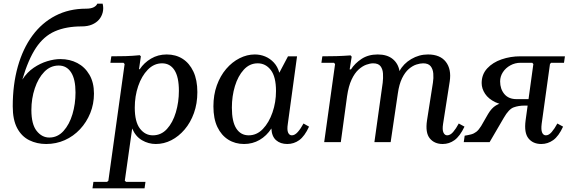

<svg xmlns="http://www.w3.org/2000/svg" viewBox="-20 -770 3090 1040"><path d="M230 10Q180 10 138.5 -10.5Q97 -31 73 -76Q49 -121 49 -194Q49 -312 76.5 -409.5Q104 -507 155.5 -577Q207 -647 280.5 -685Q354 -723 446 -723Q472 -723 487 -730.5Q502 -738 507 -750H536Q542 -726 536.5 -703.5Q531 -681 516.5 -664Q502 -647 478.5 -637Q455 -627 423 -627Q338 -627 277.5 -600.5Q217 -574 175 -511Q133 -448 101 -339Q127 -379 162.5 -403Q198 -427 236 -438.5Q274 -450 307 -450Q358 -450 399 -428.5Q440 -407 464.5 -365Q489 -323 489 -263Q489 -207 469 -157.5Q449 -108 413.5 -70Q378 -32 331 -11Q284 10 230 10ZM247 -25Q292 -25 324 -60.5Q356 -96 372.5 -151.5Q389 -207 389 -269Q389 -341 365 -378Q341 -415 298 -415Q253 -415 220 -381Q187 -347 168.5 -291.5Q150 -236 150 -174Q150 -97 178.5 -61Q207 -25 247 -25Z M481 250 486 215H560L567 209L655 -423L649 -430H578L583 -465Q624 -465 660.5 -466Q697 -467 737 -471L743 -465L733 -395H737Q760 -430 798 -452.5Q836 -475 883 -475Q932 -475 969 -451.5Q1006 -428 1027.5 -382.5Q1049 -337 1049 -271Q1049 -209 1030.5 -157.5Q1012 -106 980 -68.5Q948 -31 908 -10.5Q868 10 824 10Q784 10 749 -10.5Q714 -31 696 -74L656 209L663 215H768L763 250ZM710 -187Q710 -110 738 -73.5Q766 -37 808 -37Q853 -37 884.5 -71.5Q916 -106 932.5 -161.5Q949 -217 949 -278Q949 -353 925 -390Q901 -427 858 -427Q814 -427 780.5 -392.5Q747 -358 728.5 -303.5Q710 -249 710 -187Z M1136 -194Q1136 -256 1154.5 -307.5Q1173 -359 1205 -396.5Q1237 -434 1277.5 -454.5Q1318 -475 1360 -475Q1390 -475 1416.5 -464Q1443 -453 1463.5 -431Q1484 -409 1493 -376L1540 -465H1589L1539 -99Q1534 -67 1540.5 -52Q1547 -37 1561 -37Q1577 -37 1593 -55Q1609 -73 1624 -101L1654 -84Q1630 -32 1601 -11Q1572 10 1536 10Q1499 10 1475.5 -10.5Q1452 -31 1450 -74Q1424 -34 1386 -12Q1348 10 1302 10Q1254 10 1216.5 -13.5Q1179 -37 1157.5 -82Q1136 -127 1136 -194ZM1236 -187Q1236 -111 1260 -74Q1284 -37 1327 -37Q1371 -37 1404 -71.5Q1437 -106 1456 -161Q1475 -216 1475 -277Q1475 -354 1447 -390.5Q1419 -427 1376 -427Q1332 -427 1300.5 -392.5Q1269 -358 1252.5 -303.5Q1236 -249 1236 -187Z M2465 -101 2496 -84Q2471 -32 2442 -11Q2413 10 2378 10Q2333 10 2308 -20.5Q2283 -51 2293 -118L2325 -322Q2329 -347 2327 -371.5Q2325 -396 2312.5 -411.5Q2300 -427 2272 -427Q2256 -427 2235.5 -420.5Q2215 -414 2194.5 -396.5Q2174 -379 2158 -346.5Q2142 -314 2135 -264L2096 0H2008L2053 -322Q2056 -347 2054.5 -371.5Q2053 -396 2041 -411.5Q2029 -427 2001 -427Q1985 -427 1964 -419.5Q1943 -412 1922 -393Q1901 -374 1884.5 -339Q1868 -304 1860 -249L1826 0H1736L1795 -423L1789 -430H1721L1726 -465Q1765 -465 1802 -466Q1839 -467 1879 -470L1885 -463L1874 -394H1881Q1902 -427 1938.5 -451Q1975 -475 2026 -475Q2077 -475 2107 -450.5Q2137 -426 2144 -385Q2165 -425 2207.5 -450Q2250 -475 2298 -475Q2364 -475 2395 -435Q2426 -395 2416 -329L2380 -99Q2375 -67 2382 -52Q2389 -37 2402 -37Q2419 -37 2434.5 -55Q2450 -73 2465 -101Z M2869 -423 2863 -430H2800Q2770 -430 2744.5 -416Q2719 -402 2704 -379Q2689 -356 2689 -329Q2689 -288 2712 -260.5Q2735 -233 2778 -233H2846L2840 -198H2760Q2702 -198 2664 -216Q2626 -234 2607.5 -262Q2589 -290 2589 -320Q2589 -367 2619 -399.5Q2649 -432 2697 -448.5Q2745 -465 2798 -465H3040L3035 -430H2965L2959 -423ZM2632 0H2492L2497 -35Q2516 -38 2531.5 -42Q2547 -46 2560 -56Q2573 -66 2586 -87L2624 -153Q2643 -185 2666.5 -199Q2690 -213 2720.5 -216Q2751 -219 2788 -219H2825L2820 -198Q2789 -198 2762.5 -188.5Q2736 -179 2709 -132ZM2999 -101 3030 -84Q3006 -32 2976.5 -11Q2947 10 2912 10Q2867 10 2842.5 -20.5Q2818 -51 2827 -118L2869 -423H2959L2914 -99Q2910 -67 2916.5 -52Q2923 -37 2937 -37Q2953 -37 2968.5 -55Q2984 -73 2999 -101Z"/></svg>

Font: Brygada 1918 Medium
Style: Italic
Weight: 500
Italic angle: -8°
Designer: Mateusz Machalski | Borys Kosmynka | Przemek Hoffer
Foundry: NIEPODLEGLA 2018
Version: Version 3.006